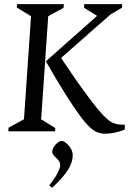

<svg xmlns="http://www.w3.org/2000/svg" viewBox="-20 -632 634 924"><path d="M200.6 -336.9 447.2 -555.6 384.4 -594.6 385.4 -612H567.9L566.9 -594.6L512.7 -563.1L273.9 -353.1Q339.9 -254.3 382.3 -196.1Q424.6 -138 449.4 -108.4Q474.2 -78.8 486.8 -67.5Q499.4 -56.3 506 -50.6Q518.4 -41.6 535.2 -36.5Q551.9 -31.4 580.5 -32V-8.5Q561 -0.5 542.7 4Q524.5 8.5 510.1 10Q495.7 11.5 485.4 11.5Q468.4 11.5 451.3 5.7Q434.2 -0.1 413.3 -18.8Q392.5 -37.6 364.4 -75.7Q336.3 -113.8 296.2 -177Q256.1 -240.3 200.6 -336.9ZM20.1 0 21.1 -17.4 95.4 -58 129.4 -554 61.1 -595.6 62.1 -612H287L286 -594.6L212 -554L178 -58L246 -16L245 0ZM230.7 271.5 217 260.5Q242 228.7 255 204.5Q268 180.2 269.6 167Q270 152.3 264.3 143.4Q258.6 134.6 250.4 127.6Q242.2 120.6 236.4 113.3Q230.7 106 231.7 95.4Q232.9 84.1 240.4 72.7Q247.9 61.4 258.4 53.7Q268.9 46.1 277 46.1Q285.6 46.1 298.7 56.8Q311.8 67.5 321.7 84.7Q331.6 101.9 329.6 120.9Q329.2 138.4 320.1 160.4Q311.1 182.4 289.8 209.5Q268.5 236.6 230.7 271.5Z"/></svg>

Font: Ancizar Serif Light
Style: Italic
Weight: 300
Italic angle: -4°
Designer: Cesar Puertas, Viviana Monsalve, Julian Moncada, Julian Prieto, Jose Castro, Felipe Aragon, Mariel Hernandez, Sara Alarc
Version: Version 8.100